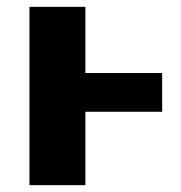

<svg xmlns="http://www.w3.org/2000/svg" viewBox="-20 -540 529 560"><path d="M453 -327V-214H229V0H66V-520H229V-327Z"/></svg>

Font: M PLUS 1p ExtraBold
Style: Regular
Weight: 800
Version: Version 1.062